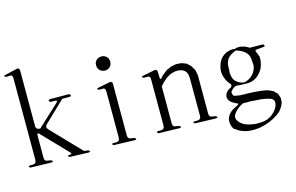

<svg xmlns="http://www.w3.org/2000/svg" viewBox="-111 -1039 2218 1440"><g transform="rotate(-15 998.0 -319.5)"><path d="M7.8 -28.3Q-14.6 -44.9 13.7 -44.9H29.3Q58.6 -44.9 58.6 -74.2V-710Q58.6 -739.3 30.3 -733.4L8.8 -732.4Q-17.6 -743.2 9.8 -749L100.6 -770.5Q119.1 -774.4 122.1 -753.9V-321.3Q122.1 -292 155.3 -292L320.3 -445.3Q341.8 -464.8 312.5 -464.8H279.3Q258.8 -486.3 287.1 -486.3L432.6 -485.4Q453.1 -464.8 423.8 -464.8H372.1L211.9 -311.5Q191.4 -292 210.9 -271.5L428.7 -44.9L461.9 -41Q484.4 -24.4 456.1 -24.4L312.5 -29.3Q290 -44.9 318.4 -44.9Q340.8 -44.9 326.2 -60.5L141.6 -252.9Q122.1 -273.4 122.1 -245.1V-73.2Q122.1 -44.9 151.4 -44.9L172.9 -41Q195.3 -24.4 167 -24.4Z M655.3 -29.3Q632.8 -44.9 661.1 -44.9H676.8Q706.1 -44.9 706.1 -74.2V-434.6Q706.1 -463.9 677.7 -459H656.2Q630.9 -470.7 658.2 -475.6L747.1 -493.2Q766.6 -497.1 768.6 -475.6V-74.2Q768.6 -44.9 797.9 -44.9L820.3 -41Q842.8 -24.4 814.5 -24.4ZM702.1 -597.7 690.4 -611.3 683.6 -626 682.6 -640.6 683.6 -657.2 690.4 -671.9 702.1 -684.6 718.8 -693.4 737.3 -696.3 755.9 -693.4 772.5 -684.6 784.2 -671.9 790 -657.2 793 -640.6 790 -626 784.2 -611.3 772.5 -597.7 755.9 -588.9 737.3 -585.9 718.8 -588.9Z M1286.1 -29.3Q1263.7 -44.9 1292 -44.9H1307.6Q1336.9 -44.9 1336.9 -74.2V-365.2L1334 -394.5L1325.2 -416L1310.5 -431.6L1290 -441.4L1264.6 -445.3L1235.4 -443.4L1204.1 -433.6L1170.9 -414.1L1140.6 -387.7L1117.2 -362.3V-74.2Q1117.2 -44.9 1146.5 -44.9L1168 -41Q1190.4 -24.4 1162.1 -24.4L1002.9 -28.3Q980.5 -44.9 1008.8 -44.9H1024.4Q1053.7 -44.9 1053.7 -74.2V-434.6Q1053.7 -463.9 1025.4 -459H1003.9Q978.5 -470.7 1005.9 -475.6L1094.7 -493.2Q1114.3 -497.1 1117.2 -475.6L1118.2 -433.6Q1118.2 -404.3 1135.7 -426.8L1148.4 -441.4L1184.6 -469.7L1223.6 -487.3L1263.7 -495.1L1303.7 -492.2L1340.8 -478.5L1371.1 -451.2L1392.6 -413.1L1400.4 -371.1V-74.2Q1400.4 -44.9 1429.7 -44.9L1451.2 -41Q1473.6 -24.4 1445.3 -24.4Z M1679.7 -144.5 1736.3 -143.6 1786.1 -140.6 1829.1 -136.7 1848.6 -133.8 1865.2 -130.9 1884.8 -125 1917 -110.4 1945.3 -82 1957 -47.9 1955.1 -12.7 1941.4 18.6 1920.9 46.9 1892.6 70.3 1859.4 89.8 1824.2 106.4 1789.1 118.2 1753.9 127 1719.7 130.9 1686.5 131.8 1654.3 128.9 1624 121.1 1596.7 110.4 1571.3 93.8 1553.7 82 1543 58.6 1538.1 36.1V12.7L1544.9 -8.8L1555.7 -27.3L1571.3 -43.9L1589.8 -57.6L1612.3 -69.3L1627 -77.1Q1648.4 -87.9 1624 -94.7L1601.6 -106.4L1583 -120.1L1569.3 -138.7L1565.4 -163.1L1573.2 -185.5L1589.8 -205.1L1616.2 -220.7Q1632.8 -236.3 1615.2 -252L1601.6 -268.6L1590.8 -289.1L1583 -310.5L1577.1 -332L1575.2 -354.5L1577.1 -376L1583 -399.4L1590.8 -421.9L1602.5 -441.4L1617.2 -459L1634.8 -472.7L1654.3 -483.4L1676.8 -490.2L1700.2 -493.2L1717.8 -491.2L1739.3 -497.1H1761.7L1784.2 -492.2L1804.7 -485.4L1830.1 -470.7L1932.6 -469.7Q1953.1 -449.2 1924.8 -449.2L1879.9 -445.3Q1857.4 -444.3 1869.1 -424.8L1877.9 -402.3L1883.8 -389.6V-358.4L1877.9 -328.1L1868.2 -300.8L1853.5 -276.4L1835.9 -255.9L1815.4 -239.3L1793 -227.5L1767.6 -219.7L1742.2 -217.8L1721.7 -218.8H1703.1L1676.8 -219.7Q1654.3 -226.6 1635.7 -211.9L1627 -205.1L1610.4 -185.5L1613.3 -168.9Q1614.3 -157.2 1625 -152.3L1640.6 -149.4L1657.2 -146.5ZM1670.9 -81.1 1645.5 -66.4 1625 -50.8 1608.4 -34.2 1597.7 -20.5 1590.8 -6.8 1587.9 4.9 1591.8 24.4 1599.6 36.1 1610.4 49.8 1625 61.5 1642.6 72.3 1666 81.1 1690.4 86.9 1719.7 91.8 1751 92.8 1790 89.8 1819.3 82 1848.6 66.4 1873 45.9 1891.6 23.4 1904.3 -1 1908.2 -21.5 1907.2 -38.1 1899.4 -49.8 1885.7 -59.6 1853.5 -68.4 1837.9 -71.3 1821.3 -74.2 1801.8 -76.2 1757.8 -79.1 1733.4 -81.1ZM1816.4 -402.3 1812.5 -415 1804.7 -427.7 1795.9 -438.5 1784.2 -449.2 1770.5 -458 1753.9 -466.8 1736.3 -473.6 1723.6 -478.5 1705.1 -470.7 1687.5 -460.9 1672.9 -451.2 1661.1 -440.4 1652.3 -428.7 1646.5 -416 1641.6 -402.3 1638.7 -386.7 1637.7 -369.1V-349.6L1635.7 -337.9V-320.3L1638.7 -304.7L1641.6 -290L1647.5 -276.4L1656.2 -263.7L1668 -252.9L1683.6 -242.2L1705.1 -233.4L1722.7 -230.5L1739.3 -234.4L1759.8 -243.2L1777.3 -254.9L1792 -268.6L1803.7 -283.2L1813.5 -300.8L1820.3 -319.3L1823.2 -338.9L1820.3 -374L1819.3 -388.7Z"/></g></svg>

Font: B2 Hana
Style: Regular
Weight: 500
Version: 2020-08-05; (max)